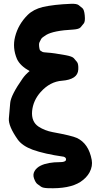

<svg xmlns="http://www.w3.org/2000/svg" viewBox="-20 -798 554 1019"><path d="M317.9 33.7Q333 38.6 330.1 51.3Q326.7 62.5 298.3 62.5Q233.9 62.5 195.8 81.1Q173.8 91.8 163.6 109.9Q153.3 127.4 160.2 147.9Q168.5 171.4 178.2 178.5Q188 185.5 197.5 192.6Q207 199.7 233.9 200.7Q348.1 205.1 406.7 167.5Q439.5 146 455.6 116.2Q472.7 83.5 466.8 50.8Q450.7 -36.6 387.7 -65.9Q361.3 -78.1 259.8 -96.7Q217.8 -104.5 184.6 -126Q145.5 -151.9 150.4 -208.5Q155.8 -264.6 195.8 -309.6Q245.6 -365.2 309.6 -369.6Q349.6 -372.6 372.6 -387.7Q394 -402.3 395.5 -429.2Q397 -459 388.7 -469Q380.4 -479 372.1 -488.8Q363.8 -498.5 329.6 -504.9Q262.7 -517.1 234.4 -518.6Q209.5 -520 204.8 -522.9Q200.2 -525.9 195.3 -528.8Q190.4 -531.7 189 -542Q185.1 -564.9 189.5 -573.5Q193.8 -582 198 -590.3Q202.1 -598.6 224.6 -612.3Q263.7 -635.7 368.7 -641.1Q399.4 -643.1 408 -653.3Q416.5 -663.6 424.8 -673.8Q433.1 -684.1 429.7 -716.8Q426.8 -747.1 417 -755.1Q407.2 -763.2 397.2 -771Q387.2 -778.8 357.4 -777.8Q266.6 -774.4 207 -760.7Q157.2 -748.5 127 -718.8Q76.7 -668.9 60.1 -603Q44.9 -543.9 70.3 -484.4Q87.4 -448.2 137.2 -420.9Q114.7 -402.3 100.6 -382.3Q37.6 -292.5 34.2 -251.7Q30.8 -210.9 27.1 -170.2Q23.4 -129.4 74.7 -56.6Q99.1 -23.4 153.3 -3.4Q215.3 19 317.9 33.7Z"/></svg>

Font: Comic Relief
Style: Bold
Weight: 700
Designer: Jeff Davis
Foundry: Loudifier
Version: Version 1.200; ttfautohint (v1.8.4.7-5d5b)